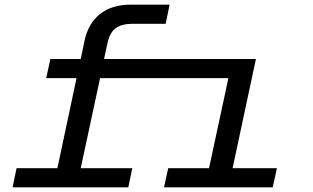

<svg xmlns="http://www.w3.org/2000/svg" viewBox="-20 -803 1340 823"><path d="M326 -82H547L530 0H34L51 -82H226L308 -468H178L196 -550H326L342 -627Q358 -703 409 -743Q460 -783 538 -783H707L690 -701H546Q503 -701 476.5 -682.5Q450 -664 440 -615L426 -550H1077L977 -82H1167L1149 0H683L701 -82H876L959 -468H409Z"/></svg>

Font: Azeret Mono
Style: Italic
Weight: 400
Italic angle: -12°
Designer: Martin Vácha
Foundry: Displaay
Version: Version 1.000; Glyphs 3.0.3, build 3074